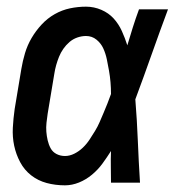

<svg xmlns="http://www.w3.org/2000/svg" viewBox="-20 -548 540 576"><path d="M175 8Q146 8 120 1Q94 -6 73.5 -22Q53 -38 40.5 -61.5Q28 -85 22.5 -111Q17 -137 18.5 -165Q20 -193 24 -221L44 -341Q48 -365 55 -388.5Q62 -412 74.5 -433.5Q87 -455 104.5 -474Q122 -493 144 -505.5Q166 -518 190 -523Q214 -528 238 -528Q262 -528 284 -518.5Q306 -509 321 -492.5Q336 -476 345.5 -455Q355 -434 362 -412Q370 -439 378.5 -466Q387 -493 397 -520H484Q459 -453 435 -385Q411 -317 386 -250Q391 -188 393.5 -125.5Q396 -63 400 0H313Q313 -24 312.5 -47.5Q312 -71 313 -95Q301 -76 287.5 -57.5Q274 -39 256 -24Q238 -9 217 -0.5Q196 8 175 8ZM175 -80Q189 -80 203 -87Q217 -94 228.5 -105Q240 -116 248.5 -129Q257 -142 265 -155Q273 -168 279 -182Q285 -196 291 -210Q297 -224 302.5 -238Q308 -252 313 -266Q313 -284 311.5 -301.5Q310 -319 307 -336Q304 -353 300.5 -370Q297 -387 290 -402.5Q283 -418 269.5 -429Q256 -440 238 -440Q225 -440 212 -435.5Q199 -431 188.5 -422Q178 -413 170 -401.5Q162 -390 157 -377.5Q152 -365 148.5 -352.5Q145 -340 143 -327L123 -207Q121 -194 119.5 -180Q118 -166 119 -153Q120 -140 123 -127Q126 -114 132 -103Q138 -92 149.5 -86Q161 -80 175 -80Z"/></svg>

Font: Iosevka Semibold
Style: Italic
Weight: 600
Italic angle: -9°
Monospace: yes
Designer: Belleve Invis
Foundry: Belleve Invis
Version: Version 32.5.0; ttfautohint (v1.8.4)